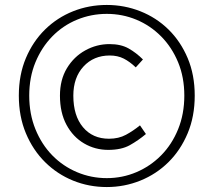

<svg xmlns="http://www.w3.org/2000/svg" viewBox="-20 -743 862 775"><path d="M411 12Q339 12 275 -14Q211 -40 162 -88.5Q113 -137 84.5 -205Q56 -273 56 -357Q56 -441 84.5 -508.5Q113 -576 162 -624Q211 -672 275 -697.5Q339 -723 411 -723Q482 -723 546.5 -697.5Q611 -672 660 -624Q709 -576 737.5 -508.5Q766 -441 766 -357Q766 -273 737.5 -205Q709 -137 660 -88.5Q611 -40 546.5 -14Q482 12 411 12ZM411 -24Q474 -24 530.5 -48Q587 -72 630.5 -116Q674 -160 699 -221.5Q724 -283 724 -357Q724 -431 699 -491.5Q674 -552 630.5 -596Q587 -640 530.5 -663.5Q474 -687 411 -687Q348 -687 291 -663.5Q234 -640 191 -596Q148 -552 123 -491.5Q98 -431 98 -357Q98 -283 123 -221.5Q148 -160 191 -116Q234 -72 291 -48Q348 -24 411 -24ZM417 -138Q364 -138 319.5 -164Q275 -190 248.5 -239Q222 -288 222 -357Q222 -421 250 -467.5Q278 -514 324 -539.5Q370 -565 422 -565Q468 -565 499 -547.5Q530 -530 557 -503L528 -471Q504 -494 479.5 -506.5Q455 -519 423 -519Q358 -519 317 -474.5Q276 -430 276 -357Q276 -276 315 -229.5Q354 -183 420 -183Q459 -183 488.5 -199Q518 -215 545 -237L569 -202Q538 -176 504 -157Q470 -138 417 -138Z"/></svg>

Font: Noto Sans HK Thin Light
Style: Regular
Weight: 300
Version: Version 2.004-H2;hotconv 1.0.118;makeotfexe 2.5.65603